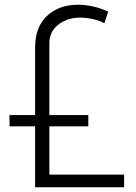

<svg xmlns="http://www.w3.org/2000/svg" viewBox="-20 -789 572 809"><path d="M436 -740.2 419.9 -690.9Q402.8 -701.2 373.8 -708Q344.7 -714.8 317.9 -714.8Q264.2 -714.8 226.1 -685.5Q188 -656.2 188 -606.9V-304.2H352.1V-256.8H188V-53.2H502.9V0H127.9V-256.8H20V-304.2H127.9V-587.9Q127.9 -675.8 178.5 -722.4Q229 -769 308.1 -769Q371.6 -769 436 -740.2Z"/></svg>

Font: Stilu Light
Style: Regular
Weight: 300
Designer: Genilson Lima Santos
Foundry: Genilson Lima Santos
Version: Version 1.200;PS 001.200;hotconv 1.0.88;makeotf.lib2.5.64775